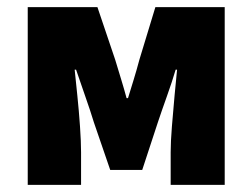

<svg xmlns="http://www.w3.org/2000/svg" viewBox="-20 -520 710 540"><path d="M58 0V-500H254L304 -352Q313 -322 321 -296Q329 -270 336 -244H340Q348 -270 356 -296Q364 -322 372 -352L417 -500H612V0H460V-92Q460 -121 463.5 -164.5Q467 -208 471 -251.5Q475 -295 478 -324H474Q464 -290 449.5 -249.5Q435 -209 424 -176L380 -42H290L244 -176Q234 -209 219.5 -250Q205 -291 194 -324H190Q193 -295 197.5 -251.5Q202 -208 205 -164.5Q208 -121 208 -92V0Z"/></svg>

Font: Source Sans 3 Black
Style: Regular
Weight: 900
Designer: Paul D. Hunt
Foundry: Adobe
Version: Version 3.046;hotconv 1.0.118;makeotfexe 2.5.65603